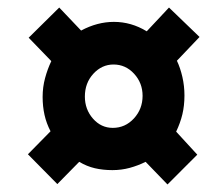

<svg xmlns="http://www.w3.org/2000/svg" viewBox="-20 -608 582 509"><path d="M424 -119 366 -179Q346 -169 324 -163Q302 -157 278 -157Q253 -157 231.5 -162Q210 -167 190 -179L132 -120L54 -199L114 -260Q103 -281 98 -303.5Q93 -326 93 -351Q93 -377 99.5 -401Q106 -425 116 -446L56 -508L137 -588L195 -527Q238 -550 282 -550Q328 -550 369 -525L428 -588L509 -510L449 -447Q458 -428 463.5 -404Q469 -380 469 -355Q469 -328 463.5 -305Q458 -282 447 -259L503 -198ZM279 -269Q312 -269 335 -294Q358 -319 358 -354Q358 -388 335.5 -412.5Q313 -437 281 -437Q250 -437 227.5 -412.5Q205 -388 205 -352Q205 -318 226.5 -293.5Q248 -269 279 -269Z"/></svg>

Font: Noto Sans Disp ExtBd
Style: Italic
Weight: 800
Italic angle: -12°
Designer: Monotype Design Team
Foundry: Monotype Imaging Inc.
Version: Version 2.000;GOOG;noto-source:20170915:90ef993387c0